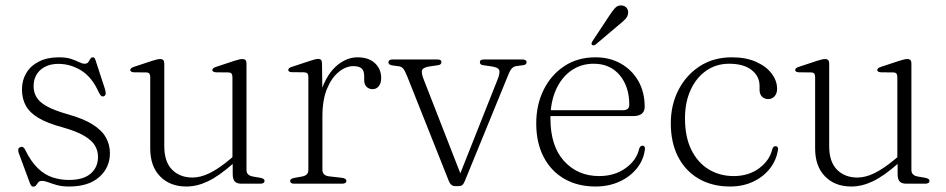

<svg xmlns="http://www.w3.org/2000/svg" viewBox="-20 -686 3534 717"><path d="M198 -447.5Q156.5 -447.5 131 -424.8Q105.5 -402 105.5 -364Q105.5 -340.5 117 -322Q128.5 -303.5 156.5 -288.2Q184.5 -273 234 -259Q291.5 -243 326 -221.2Q360.5 -199.5 375.5 -172.5Q390.5 -145.5 390.5 -114Q390.5 -60 350.5 -24.8Q310.5 10.5 238.5 10.5Q210.5 10.5 191.8 5Q173 -0.5 159.8 -5.5Q146.5 -10.5 136.5 -10.5Q127.5 -10.5 123 -5.2Q118.5 0 115 5.5Q111.5 11 104.5 11Q100 11 97.5 8.2Q95 5.5 92 -1L50 -114.5Q47.5 -122 48.2 -128Q49 -134 55.5 -136.5Q61.5 -139 66.2 -136.2Q71 -133.5 73.5 -127.5Q95.5 -82.5 121.2 -57.8Q147 -33 176.5 -23.5Q206 -14 237 -14Q291.5 -14 318.8 -37.8Q346 -61.5 346 -100.5Q346 -123.5 334.2 -143Q322.5 -162.5 293.2 -179.5Q264 -196.5 212 -211Q156.5 -226 123.8 -245.5Q91 -265 76.5 -291.2Q62 -317.5 62 -352.5Q62 -386.5 78.5 -413.8Q95 -441 126 -456.5Q157 -472 200 -472Q227.5 -472 245.5 -466Q263.5 -460 275.5 -454Q287.5 -448 295.5 -448Q305.5 -448 309.8 -454Q314 -460 317.2 -466Q320.5 -472 327 -472Q330 -472 332.5 -469.8Q335 -467.5 336.5 -462L371.5 -355Q374.5 -345.5 374.8 -337.5Q375 -329.5 367.5 -326.5Q361.5 -324.5 357.2 -328.5Q353 -332.5 348.5 -342Q323 -398.5 283 -423Q243 -447.5 198 -447.5Z M849 -37V-82L848 -86V-398Q848 -407 844.5 -411.2Q841 -415.5 832.5 -415.5L787 -416Q779.5 -416.5 776.2 -418.8Q773 -421 773 -424.5Q773 -428 776.2 -431Q779.5 -434 787.5 -436.5L855.5 -459Q866.5 -462.5 873.5 -464Q880.5 -465.5 885 -465.5Q893 -465.5 896.8 -461.5Q900.5 -457.5 900.5 -449V-51.5Q900.5 -41 906.5 -35Q912.5 -29 923.5 -27L952 -22Q960 -20.5 964 -17.8Q968 -15 968 -10Q968 -5.5 964 -2.8Q960 0 952 0H882Q864.5 0 856.8 -8.2Q849 -16.5 849 -37ZM541 -131.5V-398Q541 -407 537.5 -411.2Q534 -415.5 525.5 -415.5L480 -416Q472.5 -416.5 469.5 -418.8Q466.5 -421 466.5 -424.5Q466.5 -428 469.5 -431Q472.5 -434 480.5 -436.5L548.5 -459Q559.5 -462.5 566.5 -464Q573.5 -465.5 578 -465.5Q586 -465.5 589.8 -461.5Q593.5 -457.5 593.5 -449V-140.5Q593.5 -81.5 622.8 -52.2Q652 -23 699 -23Q728.5 -23 762.2 -39.2Q796 -55.5 838 -90.5L861.5 -110.5L876 -96.5L851 -75.5Q797 -28 756.2 -8.8Q715.5 10.5 676 10.5Q615 10.5 578 -27.2Q541 -65 541 -131.5Z M1167.5 -254.5Q1167.5 -323 1189 -371.8Q1210.5 -420.5 1244.2 -446.2Q1278 -472 1315 -472Q1356.5 -472 1380 -450.2Q1403.5 -428.5 1403.5 -394.5Q1403.5 -375.5 1394.5 -364.2Q1385.5 -353 1371.5 -353Q1357.5 -353 1348.8 -362Q1340 -371 1340 -387V-402Q1340 -421 1330.8 -430Q1321.5 -439 1299.5 -439Q1272 -439 1245.2 -417.5Q1218.5 -396 1201.2 -354.5Q1184 -313 1184 -251ZM1182.5 -449 1184 -326V-51.5Q1184 -41.5 1190.2 -35.2Q1196.5 -29 1208.5 -27.5L1257 -22Q1265 -21 1269.2 -18.2Q1273.5 -15.5 1273.5 -10Q1273.5 -5.5 1269.5 -2.8Q1265.5 0 1257.5 0H1078Q1071 0 1067.2 -2.8Q1063.5 -5.5 1063.5 -10Q1063.5 -14.5 1067.2 -17.2Q1071 -20 1078.5 -21.5L1108.5 -27Q1119.5 -29 1125.5 -34.8Q1131.5 -40.5 1131.5 -51V-398.5Q1131.5 -407.5 1128 -411.5Q1124.5 -415.5 1116 -416L1070.5 -416.5Q1063 -416.5 1059.8 -418.8Q1056.5 -421 1056.5 -424.5Q1056.5 -428.5 1059.8 -431.5Q1063 -434.5 1070.5 -436.5L1138.5 -459Q1150.5 -463 1157.2 -464.5Q1164 -466 1168.5 -466Q1175.5 -466 1179 -462Q1182.5 -458 1182.5 -449Z M1693 9H1680Q1671 9 1665.5 4.2Q1660 -0.5 1656.5 -9L1500 -402.5Q1491.5 -423.5 1485 -430.5Q1478.5 -437.5 1469 -438.5L1446.5 -441.5Q1437 -443 1433.8 -446Q1430.5 -449 1430.5 -453.5Q1430.5 -458.5 1434.5 -461.2Q1438.5 -464 1445.5 -464H1613Q1628.5 -464 1628.5 -454Q1628.5 -449.5 1625 -446.2Q1621.5 -443 1612.5 -442L1588 -438.5Q1561 -435 1556.5 -424.8Q1552 -414.5 1563 -387.5L1704 -26L1693 -23.5L1837.5 -387.5Q1848.5 -414.5 1844 -424.8Q1839.5 -435 1812.5 -438.5L1788 -442Q1778.5 -443 1775.2 -446Q1772 -449 1772 -454Q1772 -459 1776 -461.5Q1780 -464 1787 -464H1931.5Q1938 -464 1942.2 -461.2Q1946.5 -458.5 1946.5 -453.5Q1946.5 -449 1943 -446Q1939.5 -443 1930 -442L1907 -439Q1897.5 -437.5 1890.5 -429.5Q1883.5 -421.5 1875 -399L1715 -8Q1711 1.5 1706 5.2Q1701 9 1693 9Z M2387.5 -287Q2387.5 -270 2376.5 -261.2Q2365.5 -252.5 2344 -252.5H2013V-274.5H2306.5Q2330 -274.5 2330 -294.5Q2330 -363 2294 -405.5Q2258 -448 2197.5 -448Q2149 -448 2112.5 -422Q2076 -396 2055.8 -350Q2035.5 -304 2035.5 -244Q2035.5 -140.5 2086.5 -84.5Q2137.5 -28.5 2217.5 -28.5Q2275 -28.5 2316.2 -58Q2357.5 -87.5 2367 -131Q2369.5 -137 2372.2 -139.5Q2375 -142 2379 -142Q2384.5 -142 2386.8 -138.2Q2389 -134.5 2388.5 -129.5Q2384 -90 2359 -58.2Q2334 -26.5 2293.8 -8Q2253.5 10.5 2204 10.5Q2137 10.5 2087 -18.5Q2037 -47.5 2009.8 -100.5Q1982.5 -153.5 1982.5 -225Q1982.5 -294.5 2010 -350.2Q2037.5 -406 2087.2 -439Q2137 -472 2204 -472Q2257 -472 2298.5 -448.5Q2340 -425 2363.8 -383.5Q2387.5 -342 2387.5 -287ZM2253.5 -624.5Q2266 -644.5 2276.8 -656Q2287.5 -667.5 2302.5 -665.5Q2315 -664 2321 -655.2Q2327 -646.5 2325.5 -636.5Q2324.5 -624.5 2315 -614.5Q2305.5 -604.5 2291.5 -593.5L2203.5 -519Q2201 -517.5 2197.5 -516.8Q2194 -516 2191 -518.5Q2188 -521 2189 -524.5Q2190 -528 2192 -531.5Z M2882 -354Q2882 -337.5 2872.8 -326.8Q2863.5 -316 2849 -316Q2834.5 -316 2825.5 -325.2Q2816.5 -334.5 2816.5 -350.5V-365Q2816.5 -401.5 2786.5 -424.8Q2756.5 -448 2703 -448Q2654.5 -448 2617.2 -422Q2580 -396 2559 -350Q2538 -304 2538 -244Q2538 -175 2561.5 -127Q2585 -79 2626.2 -53.8Q2667.5 -28.5 2720 -28.5Q2775.5 -28.5 2814.8 -57.5Q2854 -86.5 2864 -129Q2866.5 -135.5 2869 -137.8Q2871.5 -140 2876.5 -140Q2881.5 -140 2883.8 -136.5Q2886 -133 2885.5 -128.5Q2880 -89 2855.8 -57.5Q2831.5 -26 2793 -7.8Q2754.5 10.5 2706.5 10.5Q2639.5 10.5 2589.5 -18.5Q2539.5 -47.5 2512.2 -100.5Q2485 -153.5 2485 -225.5Q2485 -294 2513.5 -349.8Q2542 -405.5 2593.2 -438.8Q2644.5 -472 2713.5 -472Q2765.5 -472 2803.2 -455.2Q2841 -438.5 2861.5 -411.5Q2882 -384.5 2882 -354Z M3332 -37V-82L3331 -86V-398Q3331 -407 3327.5 -411.2Q3324 -415.5 3315.5 -415.5L3270 -416Q3262.5 -416.5 3259.2 -418.8Q3256 -421 3256 -424.5Q3256 -428 3259.2 -431Q3262.5 -434 3270.5 -436.5L3338.5 -459Q3349.5 -462.5 3356.5 -464Q3363.5 -465.5 3368 -465.5Q3376 -465.5 3379.8 -461.5Q3383.5 -457.5 3383.5 -449V-51.5Q3383.5 -41 3389.5 -35Q3395.5 -29 3406.5 -27L3435 -22Q3443 -20.5 3447 -17.8Q3451 -15 3451 -10Q3451 -5.5 3447 -2.8Q3443 0 3435 0H3365Q3347.5 0 3339.8 -8.2Q3332 -16.5 3332 -37ZM3024 -131.5V-398Q3024 -407 3020.5 -411.2Q3017 -415.5 3008.5 -415.5L2963 -416Q2955.5 -416.5 2952.5 -418.8Q2949.5 -421 2949.5 -424.5Q2949.5 -428 2952.5 -431Q2955.5 -434 2963.5 -436.5L3031.5 -459Q3042.5 -462.5 3049.5 -464Q3056.5 -465.5 3061 -465.5Q3069 -465.5 3072.8 -461.5Q3076.5 -457.5 3076.5 -449V-140.5Q3076.5 -81.5 3105.8 -52.2Q3135 -23 3182 -23Q3211.5 -23 3245.2 -39.2Q3279 -55.5 3321 -90.5L3344.5 -110.5L3359 -96.5L3334 -75.5Q3280 -28 3239.2 -8.8Q3198.5 10.5 3159 10.5Q3098 10.5 3061 -27.2Q3024 -65 3024 -131.5Z"/></svg>

Font: Fraunces ExtraLight
Style: Regular
Weight: 250
Version: Version 1.000;[b76b70a41]